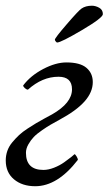

<svg xmlns="http://www.w3.org/2000/svg" viewBox="-21 -642 378 668"><path d="M210 -424.8Q257.8 -424.8 279.8 -406Q301.8 -387.2 301.8 -356.4Q301.8 -321.3 273.2 -289.1Q244.6 -256.8 184.6 -224.6Q166.5 -214.8 154.8 -208Q143.1 -201.2 125 -188.7Q106.9 -176.3 96.4 -165.3Q85.9 -154.3 77.6 -139.6Q69.3 -125 69.3 -110.4Q69.3 -50.8 129.9 -50.8Q147.5 -50.8 167.2 -58.6Q187 -66.4 202.6 -77.6Q218.3 -88.9 226.6 -95.5Q234.9 -102.1 238.3 -105.5Q240.7 -105.5 245.4 -97.9Q250 -90.3 250 -85.9Q179.2 5.9 101.6 5.9Q56.2 5.9 27.6 -18.1Q-1 -42 -1 -84Q-1 -101.1 4.6 -117.2Q10.3 -133.3 22 -147.2Q33.7 -161.1 45.4 -172.1Q57.1 -183.1 75.2 -194.8Q93.3 -206.5 104.7 -213.4Q116.2 -220.2 135 -230.5Q153.8 -240.7 160.2 -244.1Q229.5 -283.7 229.5 -331.1Q229.5 -375 182.6 -375Q126 -375 76.2 -330.1Q71.3 -330.1 65.4 -335.4Q59.6 -340.8 59.6 -344.7Q85.4 -378.9 129.2 -401.9Q172.9 -424.8 210 -424.8ZM177.7 -494.1Q175.8 -494.1 172.9 -497.8Q169.9 -501.5 169.9 -503.9Q169.9 -509.8 211.2 -557.6Q252.4 -605.5 262.7 -612.3Q276.9 -622.1 298.8 -622.1Q311.5 -622.1 324.2 -615Q336.9 -607.9 336.9 -592.8Q336.9 -580.1 263.9 -537.1Q190.9 -494.1 177.7 -494.1Z"/></svg>

Font: Crimson
Style: Italic
Weight: 400
Italic angle: -11°
Version: Version 0.8